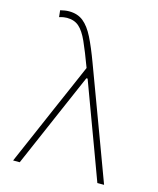

<svg xmlns="http://www.w3.org/2000/svg" viewBox="-112 -818 735 896"><g transform="rotate(15 256.0 -370.0)"><path d="M37.5 0Q67 -67.5 98.5 -140.5Q130 -213.5 159.5 -281.5Q182.5 -334 207.5 -391.5Q232 -448.5 257 -505.5Q229.5 -579.5 209.5 -624Q189.5 -668.5 166.8 -688.2Q144 -708 108.5 -708Q104 -708 93.8 -706.8Q83.5 -705.5 71.5 -701.5L68 -734Q78.5 -736.5 89 -738.2Q99.5 -740 110 -740Q151.5 -740 179.2 -717.8Q207 -695.5 229.5 -650.5Q252 -605.5 277.5 -536.5L370 -288Q395 -221 413 -172.5Q431 -124 446 -83.5Q461 -43 477 0H444.5Q418.5 -70 393 -139.5Q367.5 -208.5 341 -279.5L274.5 -459H268.5L189 -276Q158 -204 128.2 -135.5Q98.5 -67 69.5 0Z"/></g></svg>

Font: Heraclito Thin
Style: Regular
Weight: 100
Designer: Kostas Bartsokas (font) & Cristiano Sobral (main changes)
Foundry: Kostas Bartsokas (font) & Cristiano Sobral (main changes)
Version: Version 1.00;July 8, 2020;FontCreator 13.0.0.2655 64-bit